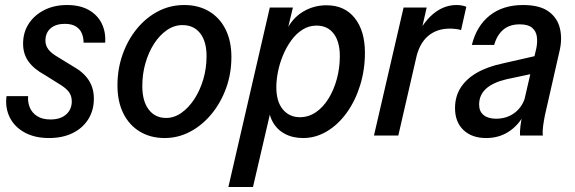

<svg xmlns="http://www.w3.org/2000/svg" viewBox="-20 -540 2291 765"><path d="M175 10Q118 10 77.5 -12.5Q37 -35 18.5 -73Q0 -111 6 -157H92Q90 -132 99 -111Q108 -90 128.5 -77Q149 -64 181 -64Q221 -64 243.5 -84Q266 -104 266 -136Q266 -158 254.5 -173.5Q243 -189 218 -204L159 -241Q115 -265 93.5 -295Q72 -325 72 -366Q72 -411 94.5 -445.5Q117 -480 156.5 -500Q196 -520 247 -520Q299 -520 334 -500Q369 -480 385.5 -446Q402 -412 399 -370H313Q313 -390 306 -407Q299 -424 282.5 -434.5Q266 -445 238 -445Q202 -445 181.5 -427Q161 -409 161 -378Q161 -359 172.5 -343.5Q184 -328 210 -313L272 -275Q313 -252 333.5 -220.5Q354 -189 354 -147Q354 -100 331.5 -64.5Q309 -29 269 -9.5Q229 10 175 10Z M636 10Q580 10 537.5 -15.5Q495 -41 471.5 -88Q448 -135 448 -200Q448 -265 468.5 -323Q489 -381 525.5 -425.5Q562 -470 610 -495Q658 -520 714 -520Q771 -520 813.5 -494.5Q856 -469 879 -422.5Q902 -376 902 -313Q902 -247 881 -189Q860 -131 823 -86Q786 -41 738 -15.5Q690 10 636 10ZM642 -70Q674 -70 703 -90.5Q732 -111 754.5 -145.5Q777 -180 790 -224Q803 -268 803 -316Q803 -375 777.5 -407.5Q752 -440 707 -440Q674 -440 645 -420Q616 -400 594 -366Q572 -332 559.5 -288.5Q547 -245 547 -197Q547 -137 572.5 -103.5Q598 -70 642 -70Z M1188 10Q1146 10 1114.5 -7Q1083 -24 1066 -55.5Q1049 -87 1051 -129L1066 -130L988 205H890L1055 -510H1147L1124 -414L1121 -419Q1145 -468 1187.5 -493.5Q1230 -519 1281 -519Q1353 -519 1393.5 -468Q1434 -417 1434 -330Q1434 -262 1415 -200.5Q1396 -139 1362 -91.5Q1328 -44 1283 -17Q1238 10 1188 10ZM1175 -73Q1209 -73 1238 -92.5Q1267 -112 1288.5 -146.5Q1310 -181 1322 -225Q1334 -269 1334 -316Q1334 -374 1309.5 -406Q1285 -438 1241 -438Q1211 -438 1185.5 -422Q1160 -406 1140.5 -379Q1121 -352 1107.5 -319.5Q1094 -287 1087.5 -254Q1081 -221 1081 -193Q1081 -135 1107 -104Q1133 -73 1175 -73Z M1470 0 1588 -510H1680L1653 -391H1657L1567 0ZM1637 -305 1645 -405Q1674 -461 1713.5 -490.5Q1753 -520 1799 -520Q1811 -520 1821 -518Q1831 -516 1838 -513L1817 -420Q1810 -423 1796.5 -424.5Q1783 -426 1772 -426Q1720 -426 1685 -396Q1650 -366 1637 -305Z M2052 0Q2051 -15 2053.5 -36.5Q2056 -58 2062 -84L2056 -85L2117 -348Q2122 -372 2119 -394Q2116 -416 2100 -429.5Q2084 -443 2051 -443Q2010 -443 1985 -421.5Q1960 -400 1949 -361H1860Q1879 -437 1931.5 -478.5Q1984 -520 2064 -520Q2130 -520 2165.5 -494.5Q2201 -469 2211 -426.5Q2221 -384 2209 -335L2151 -80Q2147 -60 2144 -38.5Q2141 -17 2143 0ZM1917 10Q1860 10 1826.5 -22Q1793 -54 1793 -109Q1793 -155 1815 -190Q1837 -225 1879 -249.5Q1921 -274 1982 -287L2131 -321L2115 -249L1997 -224Q1943 -211 1916 -186Q1889 -161 1889 -123Q1889 -96 1907 -81.5Q1925 -67 1956 -67Q2001 -67 2032.5 -92Q2064 -117 2074 -159L2069 -84Q2044 -39 2005.5 -14.5Q1967 10 1917 10Z"/></svg>

Font: Instrument Sans SemiCondensed Medium
Style: Italic
Weight: 500
Width: 4
Italic angle: -13°
Designer: Rodrigo Fuenzalida
Foundry: fragTYPE
Version: Version 1.000;gftools[0.9.28]